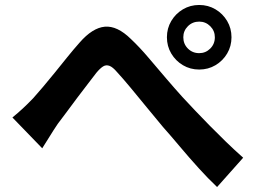

<svg xmlns="http://www.w3.org/2000/svg" viewBox="-20 -753 1040 773"><path d="M30 -280Q52 -298 71.5 -316Q91 -334 114 -358Q131 -377 153.5 -403.5Q176 -430 201 -461Q226 -492 251 -523Q276 -554 300 -581Q352 -641 402 -645.5Q452 -650 507 -596Q542 -563 578 -520.5Q614 -478 649.5 -436.5Q685 -395 714 -363Q738 -337 766 -307.5Q794 -278 825 -246.5Q856 -215 889.5 -182.5Q923 -150 959 -118L854 0Q818 -34 779.5 -76.5Q741 -119 704.5 -162.5Q668 -206 636 -242Q605 -279 571.5 -320Q538 -361 506.5 -399Q475 -437 451 -463Q434 -483 420.5 -488Q407 -493 395 -485.5Q383 -478 368 -460Q354 -441 333.5 -415Q313 -389 291.5 -360Q270 -331 249.5 -303.5Q229 -276 213 -255Q196 -230 179.5 -203Q163 -176 150 -156ZM718 -603Q718 -576 736.5 -557.5Q755 -539 782 -539Q808 -539 826.5 -557.5Q845 -576 845 -603Q845 -629 826.5 -647.5Q808 -666 782 -666Q755 -666 736.5 -647.5Q718 -629 718 -603ZM652 -603Q652 -639 669.5 -668.5Q687 -698 716.5 -715.5Q746 -733 782 -733Q818 -733 847.5 -715.5Q877 -698 894.5 -668.5Q912 -639 912 -603Q912 -567 894.5 -537.5Q877 -508 847.5 -490.5Q818 -473 782 -473Q746 -473 716.5 -490.5Q687 -508 669.5 -537.5Q652 -567 652 -603Z"/></svg>

Font: Noto Sans JP Thin
Style: Bold
Weight: 700
Version: Version 2.004-H2;hotconv 1.0.118;makeotfexe 2.5.65603